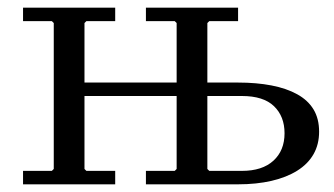

<svg xmlns="http://www.w3.org/2000/svg" viewBox="-20 -480 871 500"><path d="M40 0V-35H115L120 -40V-420L115 -425H40V-460H280V-425H205L200 -420V-265H440V-420L435 -425H360V-460H600V-425H525L520 -420V-265H600Q648 -265 687 -257.5Q726 -250 754 -234.5Q782 -219 796.5 -195Q811 -171 811 -137Q811 -104 796.5 -78.5Q782 -53 754 -35.5Q726 -18 687 -9Q648 0 600 0H360V-35H435L440 -40V-230H200V-40L205 -35H280V0ZM520 -40 525 -35H610Q663 -35 692 -61.5Q721 -88 721 -133Q721 -177 693.5 -203.5Q666 -230 610 -230H520Z"/></svg>

Font: Brygada 1918
Style: Regular
Weight: 400
Designer: Mateusz Machalski | Borys Kosmynka | Przemek Hoffer
Foundry: NIEPODLEGLA 2018
Version: Version 3.006